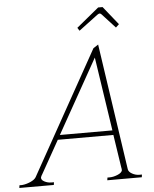

<svg xmlns="http://www.w3.org/2000/svg" viewBox="-93 -949 802 998"><g transform="rotate(-5 308.5 -449.5)"><path d="M350 -787 340 -803 457 -899H480L557 -803L540 -787L471 -862Q466 -867 462 -867Q457 -867 450 -862ZM608 -14 606 0H426L428 -14H440Q459 -14 481 -23Q503 -32 506 -45Q506 -48 505.5 -53Q505 -58 504 -61L478 -232H188L92 -61Q91 -60 87.5 -53.5Q84 -47 84 -45Q82 -32 99 -23Q116 -14 135 -14H149L147 0H-33L-31 -14H-17Q4 -16 26 -25.5Q48 -35 56 -48L414 -690L440 -707L537 -48Q539 -34 557 -24Q575 -14 594 -14ZM475 -256 417 -641 201 -256Z"/></g></svg>

Font: Taviraj Thin
Style: Italic
Weight: 250
Italic angle: -12°
Designer: Katatrad Team
Foundry: CadsonDemak
Version: Version 1.001